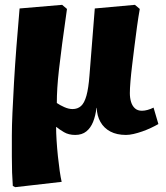

<svg xmlns="http://www.w3.org/2000/svg" viewBox="-20 -544 687 794"><path d="M43 230 33 225Q31 199 30 169.5Q29 140 29 102Q29 64 29 16Q29 -22 31.5 -78.5Q34 -135 38 -204.5Q42 -274 48 -351.5Q54 -429 61 -509L237 -524L257 -507Q245 -423 237 -362.5Q229 -302 224 -257.5Q219 -213 217 -180Q215 -147 215 -118Q228 -109 246 -101Q264 -93 280 -93Q301 -93 315 -105.5Q329 -118 337.5 -148.5Q346 -179 350 -232L372 -509L538 -524L558 -507Q552 -473 546.5 -433Q541 -393 536 -352.5Q531 -312 526.5 -275Q522 -238 519.5 -207.5Q517 -177 517 -159Q517 -139 522 -122.5Q527 -106 538 -96Q549 -86 567 -86Q578 -86 590.5 -89.5Q603 -93 615 -99L635 -31Q621 -23 604 -15Q587 -7 568.5 -0.5Q550 6 532.5 10Q515 14 501 14Q463 14 436.5 0Q410 -14 395.5 -39.5Q381 -65 380 -98H379Q375 -65 365 -40Q355 -15 337 -0.5Q319 14 291 14Q264 14 244.5 2.5Q225 -9 213 -19H212Q212 5 214 37Q216 69 219.5 102.5Q223 136 227 163.5Q231 191 235 208Z"/></svg>

Font: Literata 18pt ExtraBold
Style: Italic
Weight: 800
Italic angle: -2°
Designer: Latin by Veronika Burian and Jose Scaglione. Greek by Irene Vlachou. Cyrillic by Vera Evstafieva
Foundry: TypeTogether
Version: Version 3.103;gftools[0.9.29]